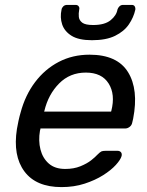

<svg xmlns="http://www.w3.org/2000/svg" viewBox="-20 -753 598 783"><path d="M231 10Q127 10 79.5 -54Q32 -118 49 -227Q51 -240 55.5 -260.5Q60 -281 64 -294Q83 -365 123 -418Q163 -471 219.5 -500.5Q276 -530 345 -530Q458 -530 502 -459Q546 -388 523 -269L519 -252Q517 -242 508.5 -235.5Q500 -229 490 -229H145Q145 -226 143 -220Q136 -179 145 -143.5Q154 -108 179 -86Q204 -64 246 -64Q281 -64 308 -75Q335 -86 352 -99.5Q369 -113 376 -121Q388 -133 393.5 -135.5Q399 -138 411 -138H459Q468 -138 473 -132.5Q478 -127 476 -117Q472 -102 452.5 -80.5Q433 -59 400.5 -38.5Q368 -18 325 -4Q282 10 231 10ZM160 -298H433L434 -301Q451 -368 423 -412.5Q395 -457 330 -457Q265 -457 221 -412.5Q177 -368 161 -301ZM355 -589Q301 -589 272 -607Q243 -625 233.5 -653.5Q224 -682 231 -714Q232 -721 238 -727Q244 -733 254 -733H288Q297 -733 301 -727Q305 -721 303 -714Q300 -698 301.5 -684Q303 -670 315.5 -660.5Q328 -651 360 -651Q407 -651 431 -670.5Q455 -690 459 -714Q461 -721 467 -727Q473 -733 482 -733H517Q526 -733 529.5 -727Q533 -721 532 -714Q525 -682 505.5 -653.5Q486 -625 449.5 -607Q413 -589 355 -589Z"/></svg>

Font: Lubike
Style: Italic
Weight: 400
Italic angle: -12°
Foundry: Honoka55
Version: Version 1.000;July 22, 2022;FontCreator 14.0.0.2862 64-bit